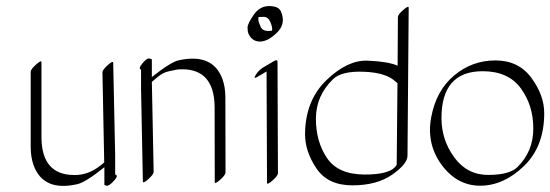

<svg xmlns="http://www.w3.org/2000/svg" viewBox="-20 -574 1794 626"><path d="M355.5 -67.4V-4.9Q367.7 -2.4 351.6 15.4Q335.4 33.2 327.9 31.5Q320.3 29.8 320.3 28.3V-28.8Q258.8 20.5 232.4 26.4Q121.1 51.8 89.4 -35.6Q80.6 -60.5 80.1 -92.3V-339.8Q80.1 -348.1 97.7 -363.8Q115.2 -379.4 115.2 -371.1V-123.5Q117.2 -3.9 221.2 -3.4Q268.6 -2 311 -37.1Q315.9 -41 319.8 -44.4Q316.9 -191.4 314 -337.9Q314 -346.2 331.3 -361.8Q348.6 -377.4 349.1 -369.1Z M439.9 -284.2V-347.2Q429.7 -349.6 444.3 -367.4Q459 -385.3 467 -383.3Q475.1 -381.3 475.1 -379.9V-322.8Q536.6 -371.6 562.5 -377.4Q674.3 -401.9 705.6 -315.4Q714.4 -290.5 714.8 -258.8L715.3 -11.7Q715.3 -3.4 697.8 12.2Q680.2 27.8 680.2 19.5L679.7 -227.5Q677.7 -348.1 573.7 -348.1Q559.1 -348.1 553 -346.4Q546.9 -344.7 529.5 -341.3Q512.2 -337.9 494.1 -323Q476.1 -308.1 475.1 -307.1L481 -13.7Q481 -5.4 463.4 10.3Q445.8 25.9 445.8 17.6Z M895.5 -537.6Q913.6 -497.6 883.5 -468Q853.5 -438.5 827.6 -438.5Q801.8 -438.5 790 -464.4Q787.1 -471.7 787.1 -484.1Q787.1 -496.6 806.9 -525.4Q826.7 -554.2 857.2 -554.2Q887.7 -554.2 895.5 -537.6ZM867.2 -474.1Q868.7 -485.8 861.3 -502.4Q854 -519 839.8 -519Q825.7 -519 822.8 -518.6Q822.3 -515.1 822.3 -509.5Q822.3 -503.9 829.8 -486.6Q837.4 -469.2 867.2 -474.1ZM837.9 -354 872.6 -374.5Q884.3 -381.3 884.8 -373L886.2 -9.3Q886.2 -1 868.4 14.6Q850.6 30.3 850.6 22L849.1 -340.8H848.6L819.8 -323.7Q804.7 -314.5 813.7 -329.6Q822.8 -344.7 837.9 -354Z M1276.4 -359.9 1277.3 -518.1Q1277.3 -526.4 1294.9 -541.7Q1312.5 -557.1 1312.5 -548.8L1308.6 -66.4Q1308.6 -39.6 1258.8 -4.6Q1209 30.3 1128.9 30.3Q1048.8 30.3 1011.7 -24.9Q974.6 -80.1 974.6 -136.2Q975.1 -245.6 1043.9 -312.3Q1112.8 -378.9 1179 -376.2Q1245.1 -373.5 1276.4 -359.9ZM1275.9 -303.2Q1273.9 -304.2 1269 -308.6Q1238.3 -337.4 1166 -340.1Q1093.8 -342.8 1065.9 -315.9Q1010.3 -262.2 1010 -187.5Q1009.8 -112.8 1046.1 -58.8Q1082.5 -4.9 1169.7 -4.9Q1256.8 -4.9 1273.4 -37.1Z M1754.4 -205.1Q1754.4 -96.2 1688.2 -32.5Q1622.1 31.2 1546.1 31.5Q1470.2 31.7 1419.9 -36.6Q1369.6 -105 1386 -192.1Q1402.3 -279.3 1460.9 -328.1Q1519.5 -377 1595.2 -377Q1670.9 -377 1712.6 -320.1Q1754.4 -263.2 1754.4 -205.1ZM1553.7 -341.8Q1419.4 -341.8 1419.4 -189Q1419.4 -117.7 1461.4 -60.5Q1503.4 -3.4 1572.3 -3.7Q1641.1 -3.9 1666.5 -28.8Q1718.8 -79.6 1718.8 -155Q1718.8 -230.5 1678 -286.1Q1637.2 -341.8 1553.7 -341.8Z"/></svg>

Font: ML-NILA02
Style: Regular
Weight: 400
Version: Version ML-NILA02 1.0